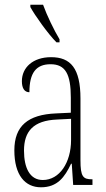

<svg xmlns="http://www.w3.org/2000/svg" viewBox="-20 -786 451 816"><path d="M220 -606H233V-619C210 -657 179 -721 163 -766H109V-756C128 -721 184 -642 220 -606ZM154 10C224 10 255 -33 282 -90H285L291 0H373V-24H371C333 -24 322 -35 322 -105V-367C322 -496 280 -543 197 -543C120 -543 73 -499 73 -441C73 -411 84 -394 105 -394C105 -476 133 -513 195 -513C258 -513 281 -471 281 -371V-307L218 -304C99 -299 41 -251 41 -147C41 -41 87 10 154 10ZM162 -21C107 -21 82 -72 82 -146C82 -227 121 -274 223 -278L282 -281V-191C282 -95 233 -21 162 -21Z"/></svg>

Font: Noto Serif Tamil ExtraCondensed ExtraLight
Style: Regular
Weight: 200
Width: 2
Designer: Indian Type Foundry, Tom Grace, and the Monotype Design Team
Foundry: Monotype Imaging Inc.
Version: Version 2.004